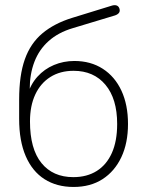

<svg xmlns="http://www.w3.org/2000/svg" viewBox="-20 -734 584 762"><path d="M272 8Q205 8 156.5 -23Q108 -54 82 -114.5Q56 -175 56 -262V-339Q56 -435 78.5 -498.5Q101 -562 148 -601.5Q195 -641 266 -663L425 -712Q436 -715 443.5 -712Q451 -709 454 -700Q457 -690 452.5 -683.5Q448 -677 437 -673L268 -622Q211 -605 173 -571Q135 -537 116.5 -488.5Q98 -440 98 -381V-354H88Q101 -399 128.5 -429.5Q156 -460 194 -476Q232 -492 275 -492Q340 -492 388 -461Q436 -430 462 -374Q488 -318 488 -242Q488 -166 461.5 -110Q435 -54 387 -23Q339 8 272 8ZM271 -31Q325 -31 364 -55.5Q403 -80 424 -127Q445 -174 445 -242Q445 -342 398.5 -397.5Q352 -453 272 -453Q219 -453 180 -428.5Q141 -404 120 -359Q99 -314 99 -252Q99 -143 144.5 -87Q190 -31 271 -31Z"/></svg>

Font: Nunito ExtraLight
Style: Regular
Weight: 200
Designer: Vernon Adams
Foundry: Vernon Adams
Version: Version 3.602